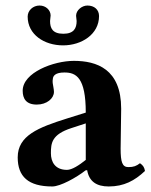

<svg xmlns="http://www.w3.org/2000/svg" viewBox="-20 -664 546 694"><path d="M295 -49C302 -8 329 10 373 10C428 10 467 -11 504 -46C502 -58 498 -66 486 -74C473 -64 463 -60 444 -60C422 -60 416 -78 416 -127L418 -271C418 -415 329 -444 247 -444C174 -444 62 -402 62 -336C62 -308 74 -286 113 -286C149 -286 175 -308 175 -332C175 -337 174 -343 173 -349C171 -359 169 -369 171 -379C172 -390 180 -402 213 -402C255 -402 290 -384 290 -257L223 -236C118 -203 44 -174 44 -95C44 -26 82 10 169 10C198 10 256 -22 289 -48ZM338 -606C338 -629 321 -644 296 -644C276 -644 255 -627 255 -607C255 -601 257 -594 257 -588C257 -562 247 -542 209 -542C170 -542 161 -562 161 -588C161 -592 163 -604 163 -608C163 -627 146 -644 123 -644C99 -644 80 -626 80 -604C80 -539 140 -500 208 -500C275 -500 338 -540 338 -606ZM290 -218V-86C265 -66 240 -50 222 -50C179 -50 164 -79 164 -110C164 -147 167 -178 238 -201Z"/></svg>

Font: Libertinus Serif
Style: Bold
Weight: 700
Designer: Philipp H. Poll, Khaled Hosny
Foundry: Caleb Maclennan
Version: Version 7.050;RELEASE